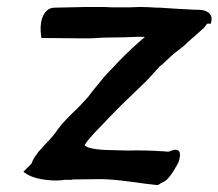

<svg xmlns="http://www.w3.org/2000/svg" viewBox="-20 -522 627 551"><path d="M98 -458C95 -439 97 -426 99 -413L209 -412H240L277 -414C298 -414 316 -415 337 -415L367 -416C373 -417 386 -416 394 -416H396C373 -397 345 -371 319 -344C302 -325 284 -309 268 -288C257 -274 246 -262 233 -244C226 -236 217 -227 209 -218L201 -210C179 -189 160 -170 146 -151C128 -124 116 -116 90 -86C89 -85 86 -81 86 -80C79 -72 74 -62 70 -52L47 -29L56 -23C75 -11 100 -6 133 -4H134C144 -4 154 -4 166 -6H186L188 -7L272 -8C278 -8 283 -7 293 -7C340 -4 381 4 429 9H433C439 5 440 5 449 0C468 -7 492 -56 492 -56C492 -57 508 -96 480 -92C475 -91 472 -90 465 -87C461 -86 454 -88 444 -88C413 -90 382 -91 345 -90C332 -90 321 -91 308 -91C275 -91 229 -94 223 -106C239 -131 263 -152 284 -175C319 -212 344 -236 385 -275C404 -292 420 -312 437 -330C451 -341 466 -357 478 -367C492 -379 505 -386 520 -402C532 -412 548 -427 563 -440H564V-441C569 -446 573 -453 575 -454H585L587 -464C590 -482 574 -494 549 -494H540L485 -497L439 -500H430C415 -501 398 -502 382 -502L353 -501H300C286 -502 273 -502 259 -502H229L137 -500C111 -500 101 -475 98 -458Z"/></svg>

Font: Vapor
Style: BdObl
Weight: 700
Foundry: Cannot Into Space Fonts
Version: Version 0.179